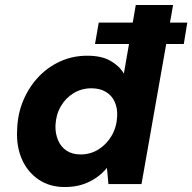

<svg xmlns="http://www.w3.org/2000/svg" viewBox="-20 -740 773 772"><path d="M362 -563 377 -649H733L719 -563ZM240 12Q179 12 134.5 -18.5Q90 -49 67.5 -101Q45 -153 49 -220Q51 -283 74 -337Q97 -391 135 -431Q173 -471 223 -493.5Q273 -516 331 -516Q388 -516 424 -495.5Q460 -475 478 -444L526 -720H676L549 0H416L410 -65Q393 -44 368.5 -26.5Q344 -9 312.5 1.5Q281 12 240 12ZM304 -119Q344 -119 376.5 -139.5Q409 -160 429 -194.5Q449 -229 451 -271Q453 -305 441 -331Q429 -357 405 -371Q381 -385 348 -385Q308 -385 276 -365.5Q244 -346 224.5 -312.5Q205 -279 203 -236Q202 -203 213.5 -176Q225 -149 248 -134Q271 -119 304 -119Z"/></svg>

Font: DM Sans Black
Style: Italic
Weight: 900
Italic angle: -10°
Designer: Colophon Foundry, Jonny Pinhorn
Foundry: Colophon Foundry
Version: Version 4.004;gftools[0.9.30]